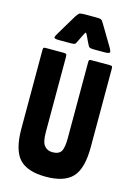

<svg xmlns="http://www.w3.org/2000/svg" viewBox="-139 -1015 769 1096"><g transform="rotate(15 245.0 -466.5)"><path d="M239 -820 225 -791Q217 -774 213 -768.5Q209 -763 184 -763H117Q88 -763 88 -771Q88 -779 98 -795L171 -917Q181 -932 187.5 -937.5Q194 -943 219 -943H290Q308 -943 315 -940.5Q322 -938 326 -931.5Q330 -925 337 -914L408 -795Q418 -778 416 -770.5Q414 -763 384 -763H330Q310 -763 302 -765Q294 -767 290.5 -773.5Q287 -780 280 -794L266 -824Q256 -846 252.5 -843.5Q249 -841 239 -820ZM53 -700H160Q173 -700 176.5 -696.5Q180 -693 180 -679V-235Q180 -178 197.5 -156.5Q215 -135 245 -135Q283 -135 296.5 -156.5Q310 -178 310 -235V-685Q310 -694 312.5 -697Q315 -700 324 -700H432Q445 -700 447.5 -696.5Q450 -693 450 -680V-220Q450 -93 402 -41.5Q354 10 245 10Q136 10 88 -41.5Q40 -93 40 -220V-685Q40 -693 42.5 -696.5Q45 -700 53 -700Z"/></g></svg>

Font: Railroad Gothic CC
Style: Bold
Weight: 700
Designer: indestructible type*
Foundry: Cowboy Collective
Version: Version 1.000